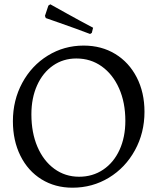

<svg xmlns="http://www.w3.org/2000/svg" viewBox="-20 -861 732 893"><path d="M40 -297Q40 -395 83.5 -475.5Q127 -556 202.5 -602.5Q278 -649 369 -649Q452 -649 516 -610Q580 -571 616 -501Q652 -431 652 -341Q652 -243 607.5 -162Q563 -81 486.5 -34.5Q410 12 317 12Q236 12 173 -27Q110 -66 75 -136.5Q40 -207 40 -297ZM563 -299Q563 -384 534 -449.5Q505 -515 453.5 -552Q402 -589 335 -589Q274 -589 226.5 -556Q179 -523 152.5 -464Q126 -405 126 -329Q126 -244 154 -178.5Q182 -113 232.5 -76Q283 -39 348 -39Q411 -39 460 -72Q509 -105 536 -164Q563 -223 563 -299ZM214 -841Q232 -831 293 -797Q354 -763 413 -732L407 -708L399 -703Q333 -728 271.5 -749.5Q210 -771 193 -777L189 -787L205 -835Z"/></svg>

Font: Sahitya
Style: Regular
Weight: 400
Designer: Juan Pablo del Peral
Foundry: Juan Pablo del Peral (http://www.huertatipografica.com)
Version: Version 1.001;PS 001.000;hotconv 1.0.70;makeotf.lib2.5.58329